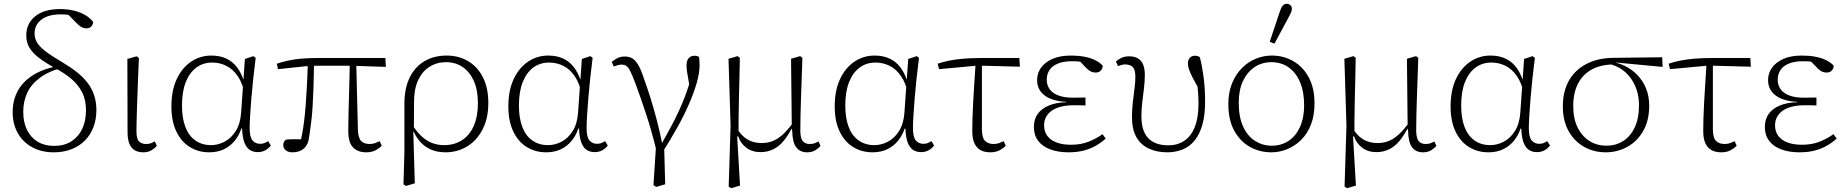

<svg xmlns="http://www.w3.org/2000/svg" viewBox="-20 -794 9772 1016"><path d="M265 12Q200 12 151 -14.5Q102 -41 74.5 -89Q47 -137 47 -201Q47 -249 62.5 -288.5Q78 -328 107 -358Q136 -388 177 -409Q218 -430 270 -441V-458L314 -437Q237 -417 190.5 -382Q144 -347 123.5 -301.5Q103 -256 103 -202Q103 -147 123 -106.5Q143 -66 179.5 -44Q216 -22 266 -22Q320 -22 357.5 -46Q395 -70 415 -112Q435 -154 435 -210Q435 -266 414 -306.5Q393 -347 356.5 -377.5Q320 -408 274 -432Q220 -462 186 -488Q152 -514 135.5 -542Q119 -570 119 -607Q119 -669 166 -707.5Q213 -746 298 -746Q337 -746 370.5 -738Q404 -730 430.5 -714.5Q457 -699 473 -678Q472 -663 462.5 -653.5Q453 -644 438 -644Q422 -644 409 -652Q396 -660 381 -676L329 -729L387 -721L390 -704Q372 -711 349.5 -714.5Q327 -718 302 -718Q235 -718 199 -690Q163 -662 163 -618Q163 -592 175.5 -570Q188 -548 219.5 -523.5Q251 -499 309 -465Q353 -439 387 -412Q421 -385 443.5 -355.5Q466 -326 478 -290.5Q490 -255 490 -211Q490 -161 474 -120Q458 -79 428.5 -49.5Q399 -20 357.5 -4Q316 12 265 12Z M738 12Q712 12 693.5 1.5Q675 -9 665 -32.5Q655 -56 655 -95L654 -482L703 -496L715 -487Q712 -412 709.5 -351Q707 -290 705.5 -242Q704 -194 703 -159Q702 -124 702 -101Q702 -60 715.5 -46Q729 -32 753 -32Q769 -32 780 -36.5Q791 -41 799 -46L810 -22Q800 -10 782 1Q764 12 738 12Z M1087 12Q1030 12 984.5 -16Q939 -44 913 -98.5Q887 -153 887 -231Q887 -315 915 -375Q943 -435 991 -467.5Q1039 -500 1098 -500Q1143 -500 1176.5 -484.5Q1210 -469 1233 -439.5Q1256 -410 1270 -367H1288L1277 -291Q1264 -353 1238.5 -390.5Q1213 -428 1178 -445.5Q1143 -463 1103 -463Q1055 -463 1019 -436.5Q983 -410 963 -359.5Q943 -309 943 -235Q943 -169 961 -122Q979 -75 1014 -50.5Q1049 -26 1097 -26Q1134 -26 1169 -44.5Q1204 -63 1228 -101.5Q1252 -140 1256 -199L1268 -369L1276 -482L1321 -497L1333 -488Q1326 -433 1320 -377.5Q1314 -322 1310 -272Q1306 -222 1303.5 -181.5Q1301 -141 1301 -117Q1301 -68 1316.5 -50.5Q1332 -33 1356 -33Q1370 -33 1379.5 -37Q1389 -41 1399 -47L1413 -24Q1402 -9 1384.5 1Q1367 11 1344 11Q1320 11 1302 -0.5Q1284 -12 1273.5 -39Q1263 -66 1261 -114L1257 -113Q1245 -77 1221.5 -48.5Q1198 -20 1164.5 -4Q1131 12 1087 12Z M1527 12Q1505 12 1492 1Q1479 -10 1479 -25Q1479 -36 1482.5 -43Q1486 -50 1493 -55Q1509 -57 1526 -57Q1543 -57 1561.5 -57Q1580 -57 1599 -56L1566 -23Q1573 -54 1579 -86Q1585 -118 1589.5 -155Q1594 -192 1597.5 -236.5Q1601 -281 1604 -337.5Q1607 -394 1609 -467H1642Q1641 -393 1639 -335.5Q1637 -278 1634.5 -235Q1632 -192 1628 -159Q1624 -126 1620.5 -100.5Q1617 -75 1613 -52Q1605 -20 1583 -4Q1561 12 1527 12ZM1451 -428 1445 -457Q1472 -466 1503 -473Q1534 -480 1572 -483.5Q1610 -487 1659 -487H2019L2022 -440L1846 -446H1622ZM1918 12Q1873 12 1848 -14Q1823 -40 1823 -100Q1823 -140 1824 -184.5Q1825 -229 1826.5 -275.5Q1828 -322 1829 -370Q1830 -418 1831 -466H1865L1874 -105Q1876 -62 1892 -47Q1908 -32 1936 -32Q1953 -32 1966 -37Q1979 -42 1989 -47L2000 -23Q1988 -10 1968 1Q1948 12 1918 12Z M2115 181 2120 14V-244Q2120 -328 2148.5 -385Q2177 -442 2227.5 -471Q2278 -500 2343 -500Q2407 -500 2457 -470.5Q2507 -441 2535.5 -385Q2564 -329 2564 -249Q2564 -168 2533.5 -109Q2503 -50 2451.5 -19Q2400 12 2338 12Q2295 12 2262 -2Q2229 -16 2206 -41Q2183 -66 2169 -98H2155L2160 -136Q2182 -101 2207 -76.5Q2232 -52 2262.5 -39Q2293 -26 2331 -26Q2384 -26 2424.5 -52Q2465 -78 2487 -128Q2509 -178 2509 -248Q2509 -318 2487 -366.5Q2465 -415 2427 -440Q2389 -465 2341 -465Q2292 -465 2253.5 -441Q2215 -417 2193 -370.5Q2171 -324 2171 -256L2170 -100L2167 -97L2175 176L2128 190Z M2870 12Q2813 12 2767.5 -16Q2722 -44 2696 -98.5Q2670 -153 2670 -231Q2670 -315 2698 -375Q2726 -435 2774 -467.5Q2822 -500 2881 -500Q2926 -500 2959.5 -484.5Q2993 -469 3016 -439.5Q3039 -410 3053 -367H3071L3060 -291Q3047 -353 3021.5 -390.5Q2996 -428 2961 -445.5Q2926 -463 2886 -463Q2838 -463 2802 -436.5Q2766 -410 2746 -359.5Q2726 -309 2726 -235Q2726 -169 2744 -122Q2762 -75 2797 -50.5Q2832 -26 2880 -26Q2917 -26 2952 -44.5Q2987 -63 3011 -101.5Q3035 -140 3039 -199L3051 -369L3059 -482L3104 -497L3116 -488Q3109 -433 3103 -377.5Q3097 -322 3093 -272Q3089 -222 3086.5 -181.5Q3084 -141 3084 -117Q3084 -68 3099.5 -50.5Q3115 -33 3139 -33Q3153 -33 3162.5 -37Q3172 -41 3182 -47L3196 -24Q3185 -9 3167.5 1Q3150 11 3127 11Q3103 11 3085 -0.5Q3067 -12 3056.5 -39Q3046 -66 3044 -114L3040 -113Q3028 -77 3004.5 -48.5Q2981 -20 2947.5 -4Q2914 12 2870 12Z M3438 186 3453 -49 3455 8Q3427 -106 3397.5 -195Q3368 -284 3341 -356Q3326 -396 3315.5 -417Q3305 -438 3294.5 -445Q3284 -452 3269 -452Q3257 -452 3246.5 -448.5Q3236 -445 3228 -442L3217 -466Q3230 -478 3247 -486.5Q3264 -495 3287 -495Q3310 -495 3327 -484.5Q3344 -474 3359 -447.5Q3374 -421 3389 -374Q3405 -330 3421.5 -277.5Q3438 -225 3454 -164.5Q3470 -104 3484 -35L3494 -34L3500 181L3453 195ZM3490 5 3475 -22Q3504 -74 3528 -118.5Q3552 -163 3571.5 -205Q3591 -247 3607.5 -291Q3624 -335 3638 -386L3634 -310Q3627 -349 3622.5 -373.5Q3618 -398 3615.5 -415Q3613 -432 3613 -446Q3613 -474 3624.5 -486.5Q3636 -499 3655 -499Q3665 -499 3670 -497Q3675 -495 3679 -493Q3680 -484 3681 -473.5Q3682 -463 3682 -451Q3682 -407 3666 -352.5Q3650 -298 3623.5 -238Q3597 -178 3562.5 -116.5Q3528 -55 3490 5Z M3836 193 3846 -129 3835 -483 3883 -497 3895 -488Q3894 -424 3892.5 -368.5Q3891 -313 3890 -264Q3889 -215 3888.5 -169Q3888 -123 3888 -78L3881 -70L3896 188L3849 202ZM4251 12Q4213 12 4193 -15Q4173 -42 4172 -104L4170 -109L4166 -483L4214 -497L4226 -488Q4224 -423 4222 -369Q4220 -315 4218.5 -269.5Q4217 -224 4216 -182.5Q4215 -141 4215 -101Q4216 -60 4229 -46Q4242 -32 4265 -32Q4281 -32 4292.5 -36.5Q4304 -41 4311 -46L4322 -22Q4312 -10 4294.5 1Q4277 12 4251 12ZM4004 11Q3960 11 3929 -12.5Q3898 -36 3886 -73H3872L3879 -116Q3902 -76 3934.5 -56.5Q3967 -37 4011 -37Q4045 -37 4073.5 -49.5Q4102 -62 4128 -87.5Q4154 -113 4179 -148L4186 -119H4172Q4152 -80 4128.5 -50.5Q4105 -21 4074 -5Q4043 11 4004 11Z M4597 12Q4540 12 4494.5 -16Q4449 -44 4423 -98.5Q4397 -153 4397 -231Q4397 -315 4425 -375Q4453 -435 4501 -467.5Q4549 -500 4608 -500Q4653 -500 4686.5 -484.5Q4720 -469 4743 -439.5Q4766 -410 4780 -367H4798L4787 -291Q4774 -353 4748.5 -390.5Q4723 -428 4688 -445.5Q4653 -463 4613 -463Q4565 -463 4529 -436.5Q4493 -410 4473 -359.5Q4453 -309 4453 -235Q4453 -169 4471 -122Q4489 -75 4524 -50.5Q4559 -26 4607 -26Q4644 -26 4679 -44.5Q4714 -63 4738 -101.5Q4762 -140 4766 -199L4778 -369L4786 -482L4831 -497L4843 -488Q4836 -433 4830 -377.5Q4824 -322 4820 -272Q4816 -222 4813.5 -181.5Q4811 -141 4811 -117Q4811 -68 4826.5 -50.5Q4842 -33 4866 -33Q4880 -33 4889.5 -37Q4899 -41 4909 -47L4923 -24Q4912 -9 4894.5 1Q4877 11 4854 11Q4830 11 4812 -0.5Q4794 -12 4783.5 -39Q4773 -66 4771 -114L4767 -113Q4755 -77 4731.5 -48.5Q4708 -20 4674.5 -4Q4641 12 4597 12Z M4949 -428 4942 -457Q4972 -467 5004.5 -473.5Q5037 -480 5078 -483.5Q5119 -487 5170 -487H5374L5377 -441L5153 -447ZM5220 12Q5190 12 5169 0.5Q5148 -11 5136.5 -35.5Q5125 -60 5125 -100Q5125 -129 5126 -166.5Q5127 -204 5129.5 -249.5Q5132 -295 5135.5 -349Q5139 -403 5143 -466H5176V-106Q5177 -62 5194 -47Q5211 -32 5238 -32Q5255 -32 5268 -37Q5281 -42 5291 -47L5302 -23Q5290 -10 5270 1Q5250 12 5220 12Z M5634 12Q5579 12 5537.5 -3.5Q5496 -19 5473.5 -49Q5451 -79 5451 -122Q5451 -163 5471.5 -191.5Q5492 -220 5531 -236Q5570 -252 5622 -253V-255Q5576 -257 5541.5 -270.5Q5507 -284 5487.5 -309Q5468 -334 5468 -370Q5468 -407 5489 -436Q5510 -465 5549.5 -482.5Q5589 -500 5647 -500Q5685 -500 5717.5 -494Q5750 -488 5774.5 -476Q5799 -464 5815 -447Q5815 -431 5805 -420.5Q5795 -410 5778 -410Q5767 -410 5757.5 -413.5Q5748 -417 5739.5 -424Q5731 -431 5721 -442L5684 -480L5735 -474L5748 -458Q5725 -464 5703.5 -467Q5682 -470 5653 -470Q5609 -470 5579 -458Q5549 -446 5534 -424Q5519 -402 5519 -372Q5519 -344 5534 -322.5Q5549 -301 5580 -289Q5611 -277 5659 -277Q5674 -277 5690 -277.5Q5706 -278 5724 -278V-236Q5705 -237 5691 -237Q5677 -237 5663 -237Q5622 -237 5592 -229Q5562 -221 5543 -206.5Q5524 -192 5514.5 -173Q5505 -154 5505 -131Q5505 -98 5522 -75Q5539 -52 5571 -40Q5603 -28 5648 -28Q5699 -28 5740 -44Q5781 -60 5814 -84L5831 -61Q5811 -42 5782.5 -25Q5754 -8 5717.5 2Q5681 12 5634 12Z M6157 12Q6101 12 6058.5 -8Q6016 -28 5993 -69Q5970 -110 5970 -175Q5970 -214 5974.5 -252.5Q5979 -291 5983.5 -325.5Q5988 -360 5988 -386Q5988 -425 5974.5 -439Q5961 -453 5934 -453Q5923 -453 5913 -450Q5903 -447 5896 -444L5885 -469Q5895 -478 5912.5 -487Q5930 -496 5955 -496Q5983 -496 6001.5 -485Q6020 -474 6029 -452.5Q6038 -431 6038 -398Q6038 -363 6033.5 -326Q6029 -289 6024.5 -252.5Q6020 -216 6020 -178Q6020 -101 6056 -63Q6092 -25 6163 -25Q6210 -25 6246 -48.5Q6282 -72 6302 -121Q6322 -170 6322 -246Q6322 -275 6320 -301.5Q6318 -328 6315 -359L6331 -358L6334 -304Q6308 -351 6293 -379.5Q6278 -408 6272 -426Q6266 -444 6266 -458Q6266 -477 6276 -488Q6286 -499 6303 -499Q6312 -499 6318 -497Q6324 -495 6329 -492Q6340 -452 6348.5 -390Q6357 -328 6357 -255Q6357 -185 6342.5 -134Q6328 -83 6301.5 -50.5Q6275 -18 6238 -3Q6201 12 6157 12Z M6707 12Q6647 12 6595.5 -16Q6544 -44 6512 -101Q6480 -158 6480 -243Q6480 -305 6499.5 -353Q6519 -401 6552 -434Q6585 -467 6626 -483.5Q6667 -500 6710 -500Q6772 -500 6823.5 -470.5Q6875 -441 6905.5 -384.5Q6936 -328 6936 -247Q6936 -183 6917 -134.5Q6898 -86 6865 -53.5Q6832 -21 6791 -4.5Q6750 12 6707 12ZM6709 -23Q6761 -23 6799.5 -49Q6838 -75 6859.5 -123Q6881 -171 6881 -236Q6881 -308 6859.5 -359Q6838 -410 6799 -437.5Q6760 -465 6708 -465Q6658 -465 6619 -439Q6580 -413 6557.5 -365.5Q6535 -318 6535 -251Q6535 -174 6558.5 -123.5Q6582 -73 6622 -48Q6662 -23 6709 -23ZM6699 -573 6750 -726Q6758 -752 6767 -763Q6776 -774 6788 -774Q6800 -774 6808 -767Q6816 -760 6816 -748Q6816 -737 6811.5 -727Q6807 -717 6797 -699L6724 -563Z M7095 193 7105 -129 7094 -483 7142 -497 7154 -488Q7153 -424 7151.5 -368.5Q7150 -313 7149 -264Q7148 -215 7147.5 -169Q7147 -123 7147 -78L7140 -70L7155 188L7108 202ZM7510 12Q7472 12 7452 -15Q7432 -42 7431 -104L7429 -109L7425 -483L7473 -497L7485 -488Q7483 -423 7481 -369Q7479 -315 7477.5 -269.5Q7476 -224 7475 -182.5Q7474 -141 7474 -101Q7475 -60 7488 -46Q7501 -32 7524 -32Q7540 -32 7551.5 -36.5Q7563 -41 7570 -46L7581 -22Q7571 -10 7553.5 1Q7536 12 7510 12ZM7263 11Q7219 11 7188 -12.5Q7157 -36 7145 -73H7131L7138 -116Q7161 -76 7193.5 -56.5Q7226 -37 7270 -37Q7304 -37 7332.5 -49.5Q7361 -62 7387 -87.5Q7413 -113 7438 -148L7445 -119H7431Q7411 -80 7387.5 -50.5Q7364 -21 7333 -5Q7302 11 7263 11Z M7856 12Q7799 12 7753.5 -16Q7708 -44 7682 -98.5Q7656 -153 7656 -231Q7656 -315 7684 -375Q7712 -435 7760 -467.5Q7808 -500 7867 -500Q7912 -500 7945.5 -484.5Q7979 -469 8002 -439.5Q8025 -410 8039 -367H8057L8046 -291Q8033 -353 8007.5 -390.5Q7982 -428 7947 -445.5Q7912 -463 7872 -463Q7824 -463 7788 -436.5Q7752 -410 7732 -359.5Q7712 -309 7712 -235Q7712 -169 7730 -122Q7748 -75 7783 -50.5Q7818 -26 7866 -26Q7903 -26 7938 -44.5Q7973 -63 7997 -101.5Q8021 -140 8025 -199L8037 -369L8045 -482L8090 -497L8102 -488Q8095 -433 8089 -377.5Q8083 -322 8079 -272Q8075 -222 8072.5 -181.5Q8070 -141 8070 -117Q8070 -68 8085.5 -50.5Q8101 -33 8125 -33Q8139 -33 8148.5 -37Q8158 -41 8168 -47L8182 -24Q8171 -9 8153.5 1Q8136 11 8113 11Q8089 11 8071 -0.5Q8053 -12 8042.5 -39Q8032 -66 8030 -114L8026 -113Q8014 -77 7990.5 -48.5Q7967 -20 7933.5 -4Q7900 12 7856 12Z M8477 12Q8414 12 8362.5 -17Q8311 -46 8280.5 -100.5Q8250 -155 8250 -231Q8250 -310 8282 -367Q8314 -424 8375.5 -456Q8437 -488 8522 -488L8776 -491L8778 -440L8533 -463L8523 -453Q8452 -453 8403.5 -426.5Q8355 -400 8330 -351Q8305 -302 8305 -233Q8305 -166 8328.5 -119Q8352 -72 8391.5 -47.5Q8431 -23 8481 -23Q8529 -23 8568 -47Q8607 -71 8630 -119Q8653 -167 8653 -237Q8653 -283 8640 -320.5Q8627 -358 8605 -386Q8583 -414 8554.5 -431.5Q8526 -449 8495 -455L8503 -467Q8541 -463 8577.5 -445.5Q8614 -428 8643.5 -398Q8673 -368 8690 -327Q8707 -286 8707 -234Q8707 -156 8675 -100.5Q8643 -45 8590.5 -16.5Q8538 12 8477 12Z M8817 -428 8810 -457Q8840 -467 8872.5 -473.5Q8905 -480 8946 -483.5Q8987 -487 9038 -487H9242L9245 -441L9021 -447ZM9088 12Q9058 12 9037 0.5Q9016 -11 9004.5 -35.5Q8993 -60 8993 -100Q8993 -129 8994 -166.5Q8995 -204 8997.5 -249.5Q9000 -295 9003.5 -349Q9007 -403 9011 -466H9044V-106Q9045 -62 9062 -47Q9079 -32 9106 -32Q9123 -32 9136 -37Q9149 -42 9159 -47L9170 -23Q9158 -10 9138 1Q9118 12 9088 12Z M9502 12Q9447 12 9405.5 -3.5Q9364 -19 9341.5 -49Q9319 -79 9319 -122Q9319 -163 9339.5 -191.5Q9360 -220 9399 -236Q9438 -252 9490 -253V-255Q9444 -257 9409.5 -270.5Q9375 -284 9355.5 -309Q9336 -334 9336 -370Q9336 -407 9357 -436Q9378 -465 9417.5 -482.5Q9457 -500 9515 -500Q9553 -500 9585.5 -494Q9618 -488 9642.5 -476Q9667 -464 9683 -447Q9683 -431 9673 -420.5Q9663 -410 9646 -410Q9635 -410 9625.5 -413.5Q9616 -417 9607.5 -424Q9599 -431 9589 -442L9552 -480L9603 -474L9616 -458Q9593 -464 9571.5 -467Q9550 -470 9521 -470Q9477 -470 9447 -458Q9417 -446 9402 -424Q9387 -402 9387 -372Q9387 -344 9402 -322.5Q9417 -301 9448 -289Q9479 -277 9527 -277Q9542 -277 9558 -277.5Q9574 -278 9592 -278V-236Q9573 -237 9559 -237Q9545 -237 9531 -237Q9490 -237 9460 -229Q9430 -221 9411 -206.5Q9392 -192 9382.5 -173Q9373 -154 9373 -131Q9373 -98 9390 -75Q9407 -52 9439 -40Q9471 -28 9516 -28Q9567 -28 9608 -44Q9649 -60 9682 -84L9699 -61Q9679 -42 9650.5 -25Q9622 -8 9585.5 2Q9549 12 9502 12Z"/></svg>

Font: Source Serif 4 Light
Style: Regular
Weight: 300
Designer: Frank Grießhammer
Foundry: Adobe Systems Incorporated
Version: Version 4.004;hotconv 1.0.116;makeotfexe 2.5.65601